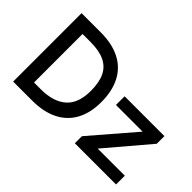

<svg xmlns="http://www.w3.org/2000/svg" viewBox="-101 -1029 1369 1369"><g transform="rotate(45 583.0 -345.0)"><path d="M93.3 -689.9H286.1Q401.4 -689.9 480.7 -649.4Q560.1 -608.9 600.8 -530.5Q641.6 -452.1 641.6 -339.8Q641.6 -232.4 600.1 -156Q558.6 -79.6 478.8 -39.8Q398.9 0 285.2 0H93.3ZM272.9 -100.6Q395.5 -100.6 463.9 -159.2Q532.2 -217.8 532.2 -345.2Q532.2 -430.2 506.3 -483.9Q480.5 -537.6 425.8 -563.7Q371.1 -589.8 284.2 -589.8H203.1V-100.6ZM1130.9 -487.8V-410.6L857.4 -88.4H1130.9V0H715.3V-71.3L998.5 -400.4H729.5V-487.8Z"/></g></svg>

Font: Acari Sans SemiBold
Style: Regular
Weight: 600
Designer: Alfredo Marco Pradil and Stefan Peev
Foundry: Hanken Design Co.
Version: Version 1.045;January 11, 2019;FontCreator 11.5.0.2425 64-bi